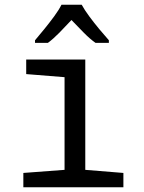

<svg xmlns="http://www.w3.org/2000/svg" viewBox="-20 -786 603 806"><path d="M78 0V-60L251 -73V-462L90 -475V-536H338V-73L498 -60V0ZM127 -617Q145 -638 166.5 -664.5Q188 -691 207.5 -717.5Q227 -744 238 -766H323Q335 -744 355 -717Q375 -690 397 -663.5Q419 -637 437 -617V-606H381Q357 -623 331.5 -649Q306 -675 280 -702Q255 -675 229.5 -649Q204 -623 181 -606H127Z"/></svg>

Font: Noto Sans Mono SemiCondensed
Style: Regular
Weight: 400
Width: 4
Designer: Monotype Design Team
Foundry: Monotype Imaging Inc.
Version: Version 2.010